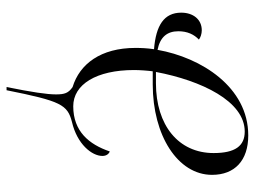

<svg xmlns="http://www.w3.org/2000/svg" viewBox="-118 -468 794 599"><g transform="rotate(90 279.5 -169.0)"><path d="M252 208H262C296 38 307 18 361 4C430 -12 467 -58 467 -91C467 -103 461 -111 453 -114C431 -49 390 0 312 0C244 0 199 -72 199 -190C199 -207 201 -235 203 -248H244C403 -248 526 -326 526 -433C526 -504 481 -546 403 -546C252 -546 160 -399 136 -263C96 -271 78 -293 78 -328C78 -356 88 -377 104 -392C98 -397 86 -401 75 -401C41 -401 20 -374 20 -337C20 -283 60 -258 134 -252C131 -232 130 -213 130 -194C130 -86 180 -20 252 2C271 15 275 27 275 54C275 82 268 129 252 208ZM240 -258H205C232 -400 296 -535 391 -535C436 -535 458 -505 458 -438C458 -328 371 -258 240 -258Z"/></g></svg>

Font: Noto Serif Display Light
Style: Italic
Weight: 300
Italic angle: -12°
Designer: Monotype Design Team
Foundry: Monotype Imaging Inc.
Version: Version 2.009